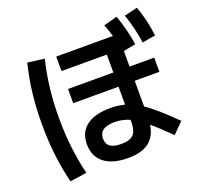

<svg xmlns="http://www.w3.org/2000/svg" viewBox="-153 -1024 1306 1258"><g transform="rotate(-20 500.0 -395.0)"><path d="M313 -125Q313 -209 371 -253Q429 -297 538 -297Q589 -297 637 -285V-410H321V-509H637V-634H321V-735H716Q706 -770 687 -820L782 -845Q819 -741 835 -634L750 -618V-509H922V-410H750V-231Q826 -180 947 -59L874 14Q794 -66 746 -105Q734 -26 683 12.5Q632 51 538 51Q430 51 371.5 5Q313 -41 313 -125ZM129 -763 246 -748Q200 -563 200 -350Q200 -136 246 48L129 65Q104 -38 92.5 -138Q81 -238 81 -350Q81 -461 92.5 -561Q104 -661 129 -763ZM527 -51Q587 -51 612 -77Q637 -103 637 -166V-179Q588 -201 532 -201Q425 -201 425 -125Q425 -87 450 -69Q475 -51 527 -51ZM927 -855Q962 -761 977 -644L885 -628Q869 -737 835 -833Z"/></g></svg>

Font: Enso SemiBold
Style: Regular
Weight: 600
Designer: Coji Morishita
Foundry: UNDERFOREST DESIGN
Version: Version 1.000